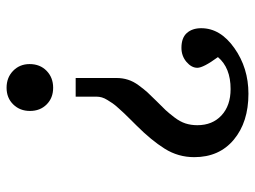

<svg xmlns="http://www.w3.org/2000/svg" viewBox="-115 -639 768 578"><g transform="rotate(90 269.0 -350.0)"><path d="M214.8 -193.8V-316.9Q214.8 -335 220 -351.3Q225.1 -367.7 237.1 -383.8Q249 -399.9 257.8 -409.7Q266.6 -419.4 284.2 -437Q302.7 -455.1 311.5 -464.6Q320.3 -474.1 333.3 -491Q346.2 -507.8 351.6 -524.4Q356.9 -541 356.9 -560.1Q356.9 -605.5 327.4 -632.8Q297.9 -660.2 248 -660.2Q184.1 -660.2 151.9 -622.1Q184.1 -578.1 184.1 -560.1Q184.1 -542.5 166.3 -527.3Q148.4 -512.2 124 -512.2Q93.8 -512.2 79.3 -528.6Q64.9 -544.9 64.9 -571.8Q64.9 -629.4 124.8 -671.6Q184.6 -713.9 262.2 -713.9Q347.7 -713.9 400.4 -669.9Q453.1 -626 453.1 -550.8Q453.1 -502.4 427.7 -461.9Q402.3 -421.4 357.9 -377Q353 -372.1 339.6 -358.6Q326.2 -345.2 321 -339.6Q315.9 -334 305.7 -322.8Q295.4 -311.5 291 -304.9Q286.6 -298.3 281 -289.3Q275.4 -280.3 273.2 -272.5Q271 -264.6 271 -256.8V-193.8ZM172.9 -55.2Q172.9 -86.4 193.1 -106.2Q213.4 -126 244.1 -126Q274.9 -126 294.4 -106.4Q314 -86.9 314 -56.2Q314 -25.9 294.4 -5.9Q274.9 14.2 244.1 14.2Q213.4 14.2 193.1 -5.6Q172.9 -25.4 172.9 -55.2Z"/></g></svg>

Font: Literata Book
Style: Regular
Weight: 400
Designer: Latin by Veronika Burian and Jose Scaglione. Greek by Irene Vlachou. Cyrillic by Vera Evstafieva
Foundry: TypeTogether
Version: Version 2.003;PS 002.003;hotconv 1.0.88;makeotf.lib2.5.64775